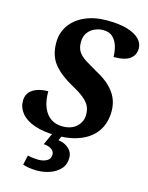

<svg xmlns="http://www.w3.org/2000/svg" viewBox="-139 -809 873 1134"><g transform="rotate(15 297.5 -242.0)"><path d="M261 10Q179 10 124 -9Q69 -28 41.5 -61.5Q14 -95 14 -136Q14 -183 50.5 -206.5Q87 -230 144 -230Q144 -169 161 -129.5Q178 -90 208 -70.5Q238 -51 277 -51Q333 -51 364.5 -81Q396 -111 396 -154Q396 -182 386 -204Q376 -226 349.5 -248.5Q323 -271 273 -298Q195 -341 155 -391Q115 -441 115 -520Q115 -580 147 -626Q179 -672 237 -698Q295 -724 374 -724Q448 -724 497 -709Q546 -694 570.5 -669Q595 -644 595 -612Q595 -572 564.5 -548.5Q534 -525 464 -525Q464 -555 455.5 -587Q447 -619 425.5 -641Q404 -663 365 -663Q339 -663 313.5 -652Q288 -641 271.5 -618Q255 -595 255 -560Q255 -525 269.5 -502.5Q284 -480 314 -461Q344 -442 388 -417Q439 -390 471.5 -359Q504 -328 520 -292Q536 -256 536 -213Q536 -142 502.5 -92Q469 -42 407 -16Q345 10 261 10ZM201 240Q176 240 153 236.5Q130 233 113 227L126 168Q143 172 160.5 174Q178 176 191 176Q222 176 243.5 164Q265 152 265 125Q265 105 246 92.5Q227 80 199 79L239 -9H296L277 34Q317 39 341.5 62Q366 85 366 117Q366 160 341 187Q316 214 278 227Q240 240 201 240Z"/></g></svg>

Font: Noto Serif
Style: Italic
Weight: 400
Italic angle: -12°
Designer: Monotype Design Team
Foundry: Monotype Imaging Inc.
Version: Version 2.013